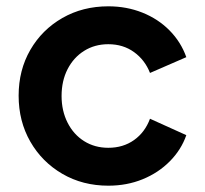

<svg xmlns="http://www.w3.org/2000/svg" viewBox="-20 -576 648 608"><path d="M323 12Q382 12 432 -8.5Q482 -29 518 -65.5Q554 -102 570 -148L455 -200Q439 -157 404.5 -132.5Q370 -108 323 -108Q280 -108 246.5 -129Q213 -150 194 -187.5Q175 -225 175 -272Q175 -320 194 -357Q213 -394 246.5 -415Q280 -436 323 -436Q370 -436 404.5 -411Q439 -386 455 -345L570 -395Q553 -443 517 -479.5Q481 -516 431 -536Q381 -556 323 -556Q242 -556 177.5 -519Q113 -482 76 -418Q39 -354 39 -273Q39 -192 76 -127.5Q113 -63 177.5 -25.5Q242 12 323 12Z"/></svg>

Font: Plus Jakarta Sans
Style: Bold
Weight: 700
Designer: Gumpita Rahayu
Foundry: Tokotype
Version: Version 2.004; ttfautohint (v1.8.3)